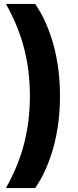

<svg xmlns="http://www.w3.org/2000/svg" viewBox="-20 -762 398 976"><path d="M10 194Q74 81 103 -33.5Q132 -148 132 -274Q132 -400 103 -514.5Q74 -629 10 -742H159Q220 -652 252.5 -532Q285 -412 285 -274Q285 -136 252.5 -16Q220 104 159 194Z"/></svg>

Font: Montserrat
Style: Bold
Weight: 700
Designer: Julieta Ulanovsky
Foundry: Julieta Ulanovsky
Version: Version 9.000; ttfautohint (v1.8.4.7-5d5b)